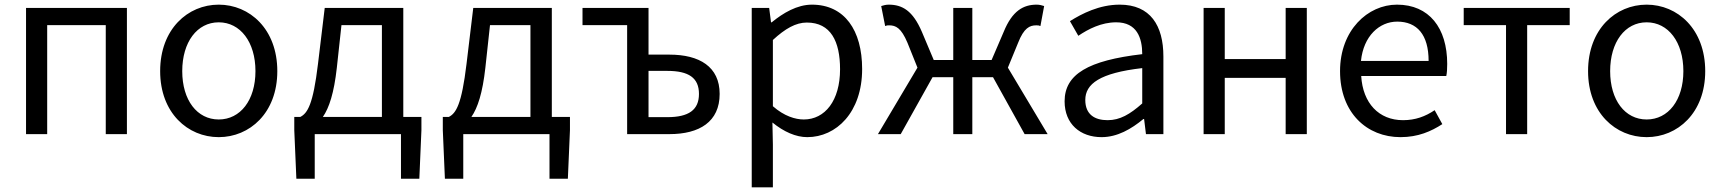

<svg xmlns="http://www.w3.org/2000/svg" viewBox="-20 -577 7407 826"><path d="M526 -543H92V0H183V-469H435V0H526Z M921 13C1054 13 1173 -91 1173 -271C1173 -452 1054 -557 921 -557C788 -557 669 -452 669 -271C669 -91 788 13 921 13ZM921 -63C828 -63 764 -146 764 -271C764 -396 828 -481 921 -481C1014 -481 1079 -396 1079 -271C1079 -146 1014 -63 921 -63Z M1793 -17V-74H1715V-543H1377L1348 -302C1327 -127 1303 -90 1272 -74H1246V-17L1255 192H1334V0H1705V192H1784ZM1429 -285 1449 -469H1623V-74H1369C1396 -113 1417 -177 1429 -285Z M2432 -17V-74H2354V-543H2016L1987 -302C1966 -127 1942 -90 1911 -74H1885V-17L1894 192H1973V0H2344V192H2423ZM2068 -285 2088 -469H2262V-74H2008C2035 -113 2056 -177 2068 -285Z M2486 -469H2678V0H2860C2989 0 3076 -53 3076 -173C3076 -290 2989 -342 2860 -342H2770V-543H2486ZM2851 -73H2770V-272H2851C2943 -272 2987 -242 2987 -173C2987 -104 2943 -73 2851 -73Z M3289 -543H3214V229H3305V45L3303 -50C3352 -10 3404 13 3453 13C3577 13 3689 -93 3689 -280C3689 -447 3613 -557 3473 -557C3409 -557 3349 -521 3300 -481H3297ZM3438 -63C3402 -63 3354 -77 3305 -120V-405C3358 -454 3404 -480 3451 -480C3554 -480 3594 -399 3594 -279C3594 -144 3529 -63 3438 -63Z M4388 0H4487L4316 -286L4360 -393C4385 -457 4410 -468 4438 -468C4446 -468 4449 -468 4456 -465L4472 -551C4464 -554 4451 -557 4440 -557C4383 -557 4335 -531 4298 -440L4246 -319H4163V-543H4081V-319H3997L3946 -440C3907 -531 3862 -557 3803 -557C3792 -557 3780 -554 3771 -551L3788 -465C3795 -468 3798 -468 3805 -468C3834 -468 3857 -457 3884 -393L3927 -286L3757 0H3855L3992 -245H4081V0H4163V-245H4252Z M4719 13C4787 13 4847 -22 4899 -65H4902L4910 0H4985V-334C4985 -467 4929 -557 4797 -557C4709 -557 4634 -518 4583 -486L4619 -423C4662 -452 4718 -481 4782 -481C4871 -481 4894 -414 4894 -344C4662 -317 4560 -258 4560 -141C4560 -43 4628 13 4719 13ZM4745 -60C4690 -60 4649 -84 4649 -147C4649 -216 4711 -263 4894 -284V-132C4841 -85 4798 -60 4745 -60Z M5249 -543H5158V0H5249V-242H5511V0H5602V-543H5511V-323H5249Z M6005 13C6081 13 6137 -12 6185 -43L6152 -103C6112 -76 6069 -60 6016 -60C5912 -60 5843 -133 5836 -250H6202C6205 -263 6206 -282 6206 -302C6206 -457 6128 -557 5990 -557C5864 -557 5745 -447 5745 -271C5745 -91 5861 13 6005 13ZM6126 -315H5835C5846 -422 5914 -484 5991 -484C6076 -484 6126 -428 6126 -315Z M6277 -469H6459V0H6550V-469H6733V-543H6277Z M7064 13C7197 13 7316 -91 7316 -271C7316 -452 7197 -557 7064 -557C6931 -557 6812 -452 6812 -271C6812 -91 6931 13 7064 13ZM7064 -63C6971 -63 6907 -146 6907 -271C6907 -396 6971 -481 7064 -481C7157 -481 7222 -396 7222 -271C7222 -146 7157 -63 7064 -63Z"/></svg>

Font: Spoqa Han Sans Neo
Style: Regular
Weight: 400
Designer: [Spoqa Han Sans Neo] Dong-huui Kim ___ Younghwa Kang ___ Yujin Lee ___ [Noto Sans] Ryoko NISHIZUKA ____ (kana & ideograp
Foundry: Spoqa (http://www.spoqa-han-sans.com)
Version: Version 1.100;hotconv 1.0.109;makeotfexe 2.5.65596